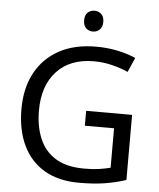

<svg xmlns="http://www.w3.org/2000/svg" viewBox="-61 -967 849 1028"><g transform="rotate(5 364.0 -452.5)"><path d="M407 -377H654V-27Q596 -8 537 1Q478 10 403 10Q292 10 216 -34.5Q140 -79 100.5 -161.5Q61 -244 61 -357Q61 -469 105 -551Q149 -633 231.5 -678.5Q314 -724 431 -724Q491 -724 544.5 -713Q598 -702 644 -682L610 -604Q572 -621 524.5 -633Q477 -645 426 -645Q298 -645 226.5 -568Q155 -491 155 -357Q155 -272 182.5 -206.5Q210 -141 269 -104.5Q328 -68 424 -68Q471 -68 504 -73Q537 -78 564 -85V-297H407ZM406 -915Q426 -915 441.5 -901.5Q457 -888 457 -859Q457 -831 441.5 -817Q426 -803 406 -803Q384 -803 369 -817Q354 -831 354 -859Q354 -888 369 -901.5Q384 -915 406 -915Z"/></g></svg>

Font: Noto Sans Carian
Style: Regular
Weight: 400
Designer: Monotype Design Team
Foundry: Monotype Imaging Inc.
Version: Version 2.002; ttfautohint (v1.8.4.7-5d5b)